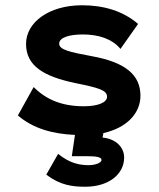

<svg xmlns="http://www.w3.org/2000/svg" viewBox="-20 -502 603 730"><path d="M304 208C394 208 452 160 452 97C452 59 422 26 370 21L373 4C463 -16 514 -72 514 -138C514 -217 457 -265 331 -288C244 -304 205 -313 205 -336C205 -360 245 -371 295 -371C353 -371 406 -355 438 -316L505 -411C448 -460 375 -482 292 -482C166 -482 79 -417 79 -335C79 -251 147 -211 267 -186C356 -168 387 -159 387 -134C387 -113 354 -98 299 -98C214 -98 155 -124 108 -171L48 -63C105 -14 178 7 265 11L253 92H317C344 92 366 95 366 106C366 119 337 126 318 126C279 126 243 117 201 83L156 162C208 202 255 208 304 208Z"/></svg>

Font: Inconsolata SemiExpanded Black
Style: Regular
Weight: 900
Width: 6
Monospace: yes
Designer: Raph Levien, Cyreal, Brenton Simpson
Foundry: Raph Levien, Cyreal, Google
Version: Version 3.100